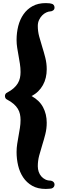

<svg xmlns="http://www.w3.org/2000/svg" viewBox="-20 -985 397 1250"><path d="M335 216.8Q335 226.1 329.6 232.9Q324.2 239.7 314.9 242.2Q313.5 242.2 303.5 243.7Q293.5 245.1 277.8 245.1Q225.6 245.1 189.5 224.4Q153.3 203.6 130.9 169.9Q108.4 136.2 98.1 93Q87.9 49.8 87.9 4.9Q87.9 -22 92 -48.1Q96.2 -74.2 100.8 -100.1Q105.5 -126 109.6 -151.9Q113.8 -177.7 113.8 -204.1Q113.8 -223.6 109.9 -241.9Q106 -260.3 95.9 -276.9Q85.9 -293.5 68.8 -308.3Q51.8 -323.2 25.9 -336.9Q19 -339.8 15.6 -346.2Q12.2 -352.5 12.2 -359.9Q12.2 -366.7 15.6 -372.8Q19 -378.9 25.9 -381.8Q51.8 -395.5 68.8 -410.6Q85.9 -425.8 95.9 -442.6Q106 -459.5 109.9 -477.8Q113.8 -496.1 113.8 -516.1Q113.8 -543.5 109.6 -569.8Q105.5 -596.2 100.8 -622.1Q96.2 -647.9 92 -673.6Q87.9 -699.2 87.9 -725.1Q87.9 -772.5 98.9 -815.7Q109.9 -858.9 133.1 -892.1Q156.2 -925.3 192.1 -945.1Q228 -964.8 277.8 -964.8Q293.5 -964.8 303.5 -963.4Q313.5 -961.9 314.9 -960.9Q324.2 -959.5 329.6 -952.4Q335 -945.3 335 -936Q335 -923.8 326.2 -917.5Q317.4 -911.1 309.1 -911.1Q295.9 -910.6 281.2 -903.8Q266.6 -897 254.4 -884.5Q242.2 -872.1 234.1 -854.7Q226.1 -837.4 226.1 -815.9Q226.1 -781.2 235.1 -747.6Q244.1 -713.9 255.1 -679.2Q266.1 -644.5 275.1 -608.6Q284.2 -572.8 284.2 -534.2Q284.2 -505.9 278.1 -479.7Q272 -453.6 259.5 -431.2Q247.1 -408.7 228.5 -390.4Q210 -372.1 185.1 -359.9Q236.3 -332 260.3 -286.9Q284.2 -241.7 284.2 -186Q284.2 -147.5 275.1 -111.6Q266.1 -75.7 255.1 -41Q244.1 -6.3 235.1 27.8Q226.1 62 226.1 97.2Q226.1 116.2 231.9 133.3Q237.8 150.4 248.8 163.1Q259.8 175.8 274.9 183.3Q290 190.9 309.1 190.9Q320.3 191.9 327.6 199.2Q335 206.5 335 216.8Z"/></svg>

Font: Ribeye
Style: Regular
Weight: 400
Designer: Astigmatic (AOETI)
Foundry: Astigmatic (AOETI)
Version: Version 1.000